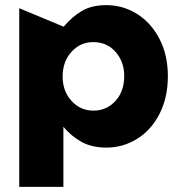

<svg xmlns="http://www.w3.org/2000/svg" viewBox="-20 -563 704 748"><path d="M395 12Q459 12 514 -22Q569 -56 601.5 -119.5Q634 -183 634 -266Q634 -349 601 -412Q568 -475 513.5 -509Q459 -543 394 -543Q338 -543 300 -521Q262 -499 228 -459L55 -531V165H227V-69Q258 -32 298 -10Q338 12 395 12ZM464 -267Q464 -207 429.5 -169.5Q395 -132 344 -132Q293 -132 258.5 -170Q224 -208 224 -265Q224 -323 258.5 -361Q293 -399 343 -399Q397 -399 430.5 -360.5Q464 -322 464 -267Z"/></svg>

Font: Geom ExtraBold
Style: Bold
Weight: 800
Version: Version 1.102